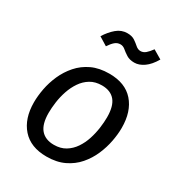

<svg xmlns="http://www.w3.org/2000/svg" viewBox="-185 -893 948 1024"><g transform="rotate(30 289.0 -381.0)"><path d="M254 12Q156 12 104 -47Q52 -106 52 -206Q52 -245 60.5 -290Q69 -335 88.5 -379Q108 -423 140 -459.5Q172 -496 217.5 -517.5Q263 -539 325 -539Q423 -539 474.5 -480.5Q526 -422 526 -321Q526 -283 517.5 -238Q509 -193 490 -149Q471 -105 439.5 -68.5Q408 -32 362 -10Q316 12 254 12ZM257 -62Q298 -62 327.5 -80Q357 -98 377 -127.5Q397 -157 408.5 -192.5Q420 -228 425 -264.5Q430 -301 430 -331Q430 -400 402.5 -432.5Q375 -465 322 -465Q281 -465 251.5 -447Q222 -429 202 -399.5Q182 -370 170 -334.5Q158 -299 153 -262.5Q148 -226 148 -196Q148 -127 176 -94.5Q204 -62 257 -62ZM409 -656Q380 -656 361 -668Q342 -680 328 -692Q314 -704 298 -704Q279 -704 264.5 -691.5Q250 -679 235 -656L183 -688Q206 -725 235 -749.5Q264 -774 300 -774Q329 -774 346.5 -762Q364 -750 377.5 -738Q391 -726 407 -726Q424 -726 438 -738Q452 -750 468 -772L522 -740Q497 -697 467.5 -676.5Q438 -656 409 -656Z"/></g></svg>

Font: Fira Sans Variable
Style: Italic
Weight: 397
Italic angle: -8°
Designer: Carrois Corporate & Edenspiekermann AG
Foundry: Carrois Corporate GbR & Edenspiekermann AG
Version: Version 4.202